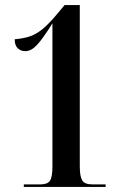

<svg xmlns="http://www.w3.org/2000/svg" viewBox="-20 -738 491 758"><path d="M74 0V-10H139Q167 -10 177 -24Q187 -38 187 -82V-646Q149 -585 126 -560.5Q103 -536 80 -536Q62 -536 50 -547.5Q38 -559 38 -583Q74 -586 99.5 -595Q125 -604 149.5 -624.5Q174 -645 205 -682L235 -718H295V-82Q295 -42 304.5 -26Q314 -10 345 -10H397V0Z"/></svg>

Font: Noto Serif Display ExtraCondensed SemiBold
Style: Regular
Weight: 600
Width: 2
Designer: Monotype Design Team
Foundry: Monotype Imaging Inc.
Version: Version 2.009